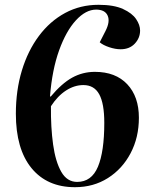

<svg xmlns="http://www.w3.org/2000/svg" viewBox="-20 -765 626 799"><path d="M292 14Q176 14 111 -65.5Q46 -145 46 -292Q46 -389 71 -471.5Q96 -554 142 -615.5Q188 -677 251 -711Q314 -745 390 -745Q454 -745 492 -727.5Q530 -710 546.5 -685.5Q563 -661 563 -638Q563 -607 541 -583.5Q519 -560 482 -560Q460 -560 434.5 -568.5Q409 -577 395 -589L419 -636Q439 -675 428 -700Q417 -725 380 -725Q337 -725 296 -680.5Q255 -636 226 -555.5Q197 -475 188 -364L191 -363Q237 -418 280.5 -442Q324 -466 375 -466Q461 -466 509.5 -414.5Q558 -363 558 -275Q558 -193 523.5 -127.5Q489 -62 429 -24Q369 14 292 14ZM301 -8Q361 -8 387.5 -71Q414 -134 414 -254Q414 -334 393 -372.5Q372 -411 327 -411Q290 -411 255 -388.5Q220 -366 192 -323Q191 -235 201 -163.5Q211 -92 235 -50Q259 -8 301 -8Z"/></svg>

Font: Literata 72pt
Style: Bold Italic
Weight: 700
Italic angle: -2°
Designer: Latin by Veronika Burian and Jose Scaglione. Greek by Irene Vlachou. Cyrillic by Vera Evstafieva
Foundry: TypeTogether
Version: Version 3.002